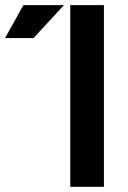

<svg xmlns="http://www.w3.org/2000/svg" viewBox="-44 -718 493 738"><path d="M45.9 -698.2H201.7L85 -571.8H-24.4ZM355.5 -698.2V0H226.1V-698.2Z"/></svg>

Font: Voltera
Style: Bold
Weight: 700
Designer: Bernd Montag
Version: Version 1.301